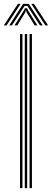

<svg xmlns="http://www.w3.org/2000/svg" viewBox="-40 -977 270 997"><path d="M113.5 0V-800H125.8V0ZM64 0V-800H76.5V0ZM88.8 0V-800H101V0ZM-20.2 -845 53 -956.8H67L-6 -845ZM7.8 -845 80 -956.8H109.5L181.8 -845H167.5L114.5 -927.2L101.8 -946.5H88L75 -927L22 -845ZM195.5 -845 122.5 -956.8H136.5L209.8 -845ZM35.2 -845 81.5 -918.5 89.8 -934.2H100L108.2 -918.5L154.2 -845H140L99 -911.5L96 -922H93.8L90.5 -911.5L49.8 -845Z"/></svg>

Font: Big Shoulders Inline Text Light
Style: Regular
Weight: 300
Designer: Patric King
Foundry: XO Type Co
Version: Version 1.000